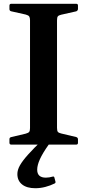

<svg xmlns="http://www.w3.org/2000/svg" viewBox="-20 -766 463 1017"><path d="M139 0V-746H282V0ZM40 0Q30 0 30 -10V-29Q30 -38 40 -40L116 -58Q131 -62 135 -68Q139 -74 139 -88V-210H282V-89Q282 -73 286.5 -67.5Q291 -62 304 -59L384 -40Q393 -37 393 -28V-9Q393 0 383 0ZM30 -736Q30 -746 40 -746H383Q393 -746 393 -737V-719Q393 -710 384 -706L304 -688Q291 -685 286.5 -679.5Q282 -674 282 -658V-537H139V-659Q139 -672 135 -678.5Q131 -685 116 -689L40 -706Q30 -708 30 -718ZM167 231Q122 231 97 211Q72 191 72 156Q72 134 85.5 110Q99 86 128.5 53Q158 20 206 -26L238 0Q206 45 191.5 77Q177 109 177 133Q177 175 223 175Q232 175 241 173.5Q250 172 261 169Q266 168 268 174L274 197Q275 203 269 206Q247 217 220.5 224Q194 231 167 231Z"/></svg>

Font: Hahmlet SemiBold
Style: Regular
Weight: 600
Version: Version 1.002